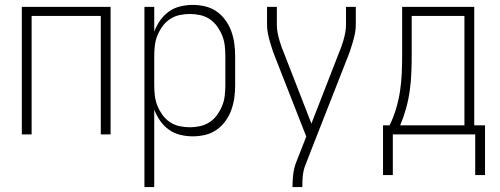

<svg xmlns="http://www.w3.org/2000/svg" viewBox="-20 -548 2040 783"><path d="M69 0V-520H431V0H391V-483H109V0Z M569 215V-520H609V-419Q618 -443 633 -464.5Q648 -486 669 -501Q690 -516 715.5 -522Q741 -528 766 -528Q792 -528 817 -522Q842 -516 863 -501.5Q884 -487 899.5 -465.5Q915 -444 923.5 -420Q932 -396 935.5 -371Q939 -346 939 -320V-200Q939 -174 935.5 -149Q932 -124 923.5 -100Q915 -76 899.5 -54.5Q884 -33 863 -18.5Q842 -4 817 2Q792 8 766 8Q741 8 715.5 2Q690 -4 669 -19Q648 -34 633 -55.5Q618 -77 609 -101V215ZM754 -29Q775 -29 796 -33.5Q817 -38 835 -50Q853 -62 865.5 -79.5Q878 -97 886 -116.5Q894 -136 896.5 -157.5Q899 -179 899 -200V-320Q899 -341 896.5 -362.5Q894 -384 886 -403.5Q878 -423 865.5 -440.5Q853 -458 835 -470Q817 -482 796 -486.5Q775 -491 754 -491Q733 -491 712 -486.5Q691 -482 673 -470Q655 -458 642.5 -440.5Q630 -423 622 -403.5Q614 -384 611.5 -362.5Q609 -341 609 -320V-200Q609 -179 611.5 -157.5Q614 -136 622 -116.5Q630 -97 642.5 -79.5Q655 -62 673 -50Q691 -38 712 -33.5Q733 -29 754 -29Z M1173 215V208Q1173 184 1176 161Q1179 138 1187 116L1229 9L1104 -310Q1097 -327 1091.5 -343.5Q1086 -360 1081 -377Q1076 -394 1072.5 -411.5Q1069 -429 1069 -447V-520H1109V-446Q1109 -431 1112 -415Q1115 -399 1119.5 -383.5Q1124 -368 1129.5 -353Q1135 -338 1141 -324L1250 -44L1359 -324Q1365 -338 1370.5 -353Q1376 -368 1380.5 -383.5Q1385 -399 1388 -415Q1391 -431 1391 -447V-520H1431V-447Q1431 -429 1427.5 -411.5Q1424 -394 1419 -377Q1414 -360 1408.5 -343.5Q1403 -327 1396 -310L1255 49L1224 129Q1217 148 1215 168Q1213 188 1213 208V215Z M1542 166V-37H1569Q1585 -70 1595.5 -105.5Q1606 -141 1611.5 -177.5Q1617 -214 1618.5 -251Q1620 -288 1620 -325V-520H1914V-37H1958V166H1918V0H1582V166ZM1874 -37V-483H1659V-325Q1659 -288 1657.5 -251Q1656 -214 1651 -178Q1646 -142 1636 -106Q1626 -70 1612 -37Z"/></svg>

Font: Iosevka Term Curly Extralight
Style: Regular
Weight: 200
Designer: Belleve Invis
Foundry: Belleve Invis
Version: Version 32.3.0